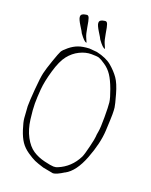

<svg xmlns="http://www.w3.org/2000/svg" viewBox="-167 -964 861 1094"><g transform="rotate(20 264.0 -417.5)"><path d="M328.1 -726.5Q315.5 -726.5 286 -767.3Q283.8 -774 263.5 -805.9Q243.8 -837.8 243.1 -851.2V-854.9Q243.1 -872 271.9 -875.7L278.2 -876.4H278.9Q287.4 -876.4 292.3 -863.4Q297.2 -850.4 303.5 -810.4Q309.9 -770.3 318.3 -752.1Q326.7 -733.9 329.5 -726.5ZM217.3 -723.6Q204.6 -723.6 175.1 -764.4Q173 -771.1 152.6 -803Q132.9 -834.9 132.2 -848.2V-852Q132.2 -869 161.1 -872.7L167.4 -873.5H168.1Q176.5 -873.5 181.4 -860.5Q186.4 -847.5 192.7 -807.4Q199 -767.4 207.5 -749.2Q215.9 -731 218.7 -723.6ZM245.1 -698.2 292 -694.3Q352.5 -680.7 385.3 -652.8Q418 -625 439 -595.2Q460 -565.4 476.6 -506.3Q493.2 -447.3 495.1 -431.2Q497.1 -415 497.1 -390.6Q497.1 -366.2 493.2 -289.6Q489.3 -212.9 451.7 -115.2Q414.1 -17.6 357.4 12.7H356.4Q313.5 40 293 41L230.5 29.3Q192.4 17.6 173.8 9.3Q155.3 1 126 -19Q96.7 -39.1 79.1 -64.9Q61.5 -90.8 47.9 -132.8Q34.2 -174.8 32.2 -198.2L27.3 -269.5Q27.3 -301.8 33.2 -374Q39.1 -446.3 45.9 -475.6Q52.7 -504.9 71.3 -558.1Q89.8 -611.3 96.7 -624Q103.5 -636.7 128.9 -657.2Q154.3 -677.7 180.2 -687Q206.1 -696.3 245.1 -698.2ZM307.6 -1Q380.9 -31.2 418 -105.5Q425.8 -122.1 438.5 -174.8Q451.2 -227.5 451.2 -238.3Q451.2 -249 455.6 -272Q460 -294.9 460 -359.4Q460 -423.8 457 -448.7Q454.1 -473.6 436 -522.5Q418 -571.3 399.4 -599.1Q380.9 -627 353.5 -645.5Q326.2 -664.1 314 -668Q301.8 -671.9 267.1 -671.9Q232.4 -671.9 196.8 -654.3Q161.1 -636.7 134.8 -603.5Q108.4 -570.3 88.4 -501.5Q68.4 -432.6 64.5 -383.3Q60.5 -334 60.5 -297.9Q60.5 -261.7 67.9 -203.6Q75.2 -145.5 98.6 -101.6Q122.1 -57.6 153.8 -36.6Q185.5 -15.6 226.6 -5.9Q267.6 3.9 282.7 3.9Q297.9 3.9 307.6 -1Z"/></g></svg>

Font: Drukaatie burti
Style: Thin
Weight: 100
Version: Version 0.14